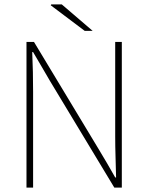

<svg xmlns="http://www.w3.org/2000/svg" viewBox="-20 -850 672 870"><path d="M100 0V-660H134L426 -176Q446 -143 465 -110.5Q484 -78 502 -46H506Q505 -94 503.5 -140Q502 -186 502 -232V-660H532V0H498L206 -484Q187 -517 167.5 -550Q148 -583 130 -614H126Q128 -568 129 -524.5Q130 -481 130 -434V0ZM364 -710 210 -826 212 -830H260L400 -710Z"/></svg>

Font: Source Sans 3 VF
Style: Regular
Weight: 200
Designer: Paul D. Hunt
Foundry: Adobe
Version: Version 3.046;hotconv 1.0.118;makeotfexe 2.5.65603